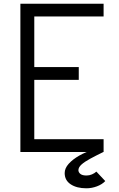

<svg xmlns="http://www.w3.org/2000/svg" viewBox="-20 -820 640 1036"><path d="M90 0V-800H539V-731H113L165 -783V-411L113 -458H405V-389H113L165 -436V-22L118 -69H539V0ZM446 196Q394 196 361.5 174.5Q329 153 329 114Q329 88 350.5 64Q372 40 407 20Q442 0 481 -11L538 0Q497 20 466.5 36.5Q436 53 419.5 68Q403 83 403 99Q404 111 414.5 119Q425 127 447 127Q462 127 476 121Q490 115 500 106L548 157Q531 175 503 185.5Q475 196 446 196Z"/></svg>

Font: Victor Mono
Style: Regular
Weight: 400
Monospace: yes
Designer: Rune Bjørnerås
Version: Version 1.561;gftools[0.9.30]